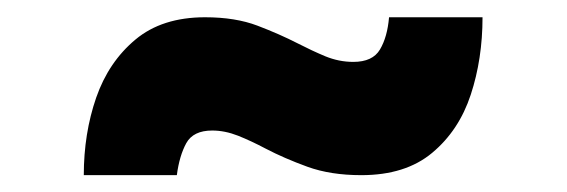

<svg xmlns="http://www.w3.org/2000/svg" viewBox="-20 -458 673 228"><path d="M79.5 -250Q79.5 -299.5 94.2 -342Q109 -384.5 140.8 -411Q172.5 -437.5 223.5 -437.5Q259.5 -437.5 285.8 -427.5Q312 -417.5 333.5 -406.5Q350 -398 366.2 -391.2Q382.5 -384.5 399.5 -384.5Q422.5 -384.5 431.2 -399.2Q440 -414 442 -437.5H553Q553 -388 539 -345.5Q525 -303 493.2 -276.5Q461.5 -250 409 -250Q372.5 -250 345 -260Q317.5 -270 295.5 -281.5Q278.5 -290.5 262.8 -296.8Q247 -303 232 -303Q209.5 -303 201.2 -288Q193 -273 190 -250Z"/></svg>

Font: Overpass ExtraBold
Style: Regular
Weight: 800
Designer: Delve Withrington, Dave Bailey, Thomas Jockin
Foundry: Delve Fonts LLC
Version: Version 4.000; ttfautohint (v1.8.3)